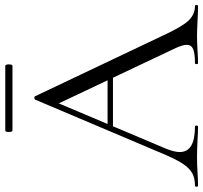

<svg xmlns="http://www.w3.org/2000/svg" viewBox="-46 -748 790 747"><g transform="rotate(-90 349.5 -375.0)"><path d="M228 -352H434L441 -331H213ZM699 0Q680 0 640 -2Q600 -4 582 -4Q560 -4 526 -2Q494 0 477 0Q473 0 473 -6Q473 -12 477 -12Q515 -12 531.5 -19Q548 -26 548 -44Q548 -59 536 -86L314 -555L339 -586L145 -127Q131 -93 131 -71Q131 -12 229 -12Q234 -12 234 -6Q234 0 229 0Q211 0 177 -2Q139 -4 111 -4Q85 -4 51 -2Q21 0 1 0Q-4 0 -4 -6Q-4 -12 1 -12Q29 -12 48.5 -22.5Q68 -33 85.5 -59.5Q103 -86 124 -136L335 -634Q337 -637 342 -637Q347 -637 348 -634L584 -137Q618 -63 642 -37.5Q666 -12 699 -12Q703 -12 703 -6Q703 0 699 0ZM209 -736Q209 -750 215 -750H466Q472 -750 472 -736Q472 -722 466 -722H215Q209 -722 209 -736Z"/></g></svg>

Font: Cormorant
Style: Regular
Weight: 400
Designer: Christian Thalmann (Catharsis Fonts)
Foundry: Catharsis Fonts
Version: Version 4.000